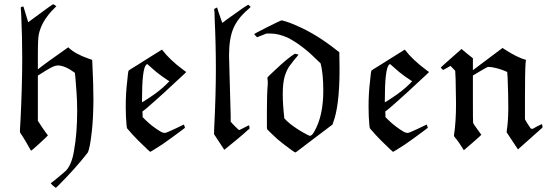

<svg xmlns="http://www.w3.org/2000/svg" viewBox="-20 -708 2669 933"><path d="M213 -50Q209 -45 171.5 -10.5Q134 24 131 24Q130 24 125 14.5Q120 5 106.5 -18Q93 -41 77 -65V-78Q78 -85 80 -130Q88 -296 88 -427Q88 -526 83 -639Q83 -643 82.5 -649.5Q82 -656 81.5 -660.5Q81 -665 81 -667Q81 -673 82 -673.5Q83 -674 89 -676H94L117 -600L200 -661Q208 -667 218 -674Q228 -681 233 -684L238 -688L254 -678Q222 -646 216 -637Q180 -592 169 -543Q164 -524 164 -442V-371Q192 -394 307 -475L312 -478Q344 -446 411 -423L428 -417L429 -396Q434 -297 434 -218Q433 -127 426 -68Q417 14 406 34Q348 109 262 195L251 205L249 203Q248 203 243.5 199Q239 195 236 193Q226 183 227 182Q228 182 246 167.5Q264 153 282 137.5Q300 122 301 121Q330 89 340 22Q355 -60 355 -171Q355 -215 352 -257Q345 -353 344 -354Q296 -390 260 -390Q256 -390 248 -388Q228 -382 179 -350L164 -341V-121Q187 -85 201 -66Z M874 -103Q874 -101 876.5 -94.5Q879 -88 879 -87L858 -71Q814 -38 768 -6Q712 30 710 30Q709 30 698.5 20Q688 10 673 -4.5Q658 -19 648 -29Q624 -53 597 -85L595 -99Q591 -139 591 -190Q591 -256 598 -312Q602 -358 605 -365L615 -372Q626 -378 647.5 -392Q669 -406 687 -417L767 -467Q805 -417 870 -369L885 -358L876 -349Q770 -249 690 -180L672 -166L673 -152V-139L686 -126Q719 -93 763 -67Q773 -62 781 -62Q788 -62 830 -82ZM700 -393Q696 -397 695 -397Q692 -395 690 -393Q670 -373 670 -219V-211Q673 -211 707 -234Q756 -266 789 -299L803 -313L788 -323Q765 -338 740 -358Q734 -363 718 -377Q702 -391 700 -393Z M1143 -76 1189 -99Q1191 -99 1192 -91Q1193 -83 1192 -82L1184 -76Q1177 -69 1163 -57Q1149 -45 1136 -34L1070 20L1020 -56L1021 -89Q1029 -247 1029 -373Q1029 -494 1023 -621Q1023 -653 1021 -659V-665L1028 -668L1035 -672L1040 -655Q1044 -642 1053 -617L1060 -597Q1062 -597 1079 -611L1162 -670L1186 -685Q1187 -685 1192.5 -680Q1198 -675 1198 -674Q1192 -668 1184 -661Q1135 -619 1114 -570Q1093 -521 1093 -438Q1093 -411 1097 -290Q1101 -169 1101 -147V-117Q1106 -110 1123 -93Q1140 -76 1143 -76Z M1215 -542Q1215 -544 1279.5 -576.5Q1344 -609 1349 -609H1350Q1389 -599 1429 -580Q1520 -540 1616 -464L1629 -454V-440Q1629 -436 1629.5 -412Q1630 -388 1630 -372Q1630 -191 1598 -110L1596 -103L1506 -35Q1487 -21 1462.5 -2Q1438 17 1427 25L1416 33Q1411 33 1360 -6Q1328 -30 1299 -59L1278 -80L1277 -91V-171Q1277 -253 1281 -297Q1282 -316 1280 -321Q1280 -323 1280 -326L1279 -330Q1280 -334 1316 -367Q1378 -426 1413 -447L1421 -445Q1423 -445 1426 -444L1430 -443Q1431 -443 1429.5 -441Q1428 -439 1422.5 -432Q1417 -425 1408 -415L1393 -395Q1377 -378 1364 -339Q1354 -306 1354 -250Q1354 -201 1361 -140V-134L1373 -121Q1402 -94 1448 -67Q1481 -48 1486 -48Q1496 -48 1508 -70Q1551 -146 1551 -267Q1551 -350 1538 -400L1517 -420Q1448 -489 1378 -525Q1332 -545 1296 -545H1275L1229 -527Z M2054 -103Q2054 -101 2056.5 -94.5Q2059 -88 2059 -87L2038 -71Q1994 -38 1948 -6Q1892 30 1890 30Q1889 30 1878.5 20Q1868 10 1853 -4.5Q1838 -19 1828 -29Q1804 -53 1777 -85L1775 -99Q1771 -139 1771 -190Q1771 -256 1778 -312Q1782 -358 1785 -365L1795 -372Q1806 -378 1827.5 -392Q1849 -406 1867 -417L1947 -467Q1985 -417 2050 -369L2065 -358L2056 -349Q1950 -249 1870 -180L1852 -166L1853 -152V-139L1866 -126Q1899 -93 1943 -67Q1953 -62 1961 -62Q1968 -62 2010 -82ZM1880 -393Q1876 -397 1875 -397Q1872 -395 1870 -393Q1850 -373 1850 -219V-211Q1853 -211 1887 -234Q1936 -266 1969 -299L1983 -313L1968 -323Q1945 -338 1920 -358Q1914 -363 1898 -377Q1882 -391 1880 -393Z M2133 -368Q2122 -378 2122 -380Q2122 -381 2174 -427L2223 -470L2231 -463Q2236 -458 2254.5 -443.5Q2273 -429 2278 -425V-367L2422 -475L2431 -469Q2494 -428 2536 -417L2534 -402Q2531 -362 2531 -231V-128L2541 -111Q2544 -106 2547.5 -101Q2551 -96 2552.5 -93.5Q2554 -91 2555.5 -88.5Q2557 -86 2558 -85Q2559 -84 2561 -83Q2563 -82 2564.5 -82Q2566 -82 2569 -82L2590 -94Q2612 -105 2613 -105Q2614 -105 2616 -95V-88L2497 18L2442 -65L2443 -77Q2449 -111 2450 -178Q2450 -254 2447 -321Q2447 -326 2446.5 -334Q2446 -342 2445.5 -347Q2445 -352 2445 -353V-358L2434 -363Q2400 -377 2366 -382Q2362 -382 2357 -382.5Q2352 -383 2351 -383Q2349 -383 2313 -362L2278 -341V-229Q2278 -115 2279 -112Q2280 -106 2299.5 -80Q2319 -54 2319 -53Q2319 -52 2277 -15Q2235 22 2234 22L2233 20Q2232 19 2231 17.5Q2230 16 2229 14Q2212 -15 2190 -41Q2186 -45 2186 -50Q2196 -116 2196 -203Q2196 -222 2195 -265Q2194 -308 2194 -324L2192 -364L2169 -388L2152 -378Q2134 -368 2133 -368Z"/></svg>

Font: MathJax_Fraktur
Style: Regular
Weight: 400
Version: Version 1.1